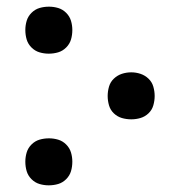

<svg xmlns="http://www.w3.org/2000/svg" viewBox="-20 -548 540 576"><path d="M126 -387Q112 -387 98.5 -391Q85 -395 74.5 -405.5Q64 -416 60 -429.5Q56 -443 56 -458Q56 -472 60 -485.5Q64 -499 74.5 -509.5Q85 -520 98.5 -524Q112 -528 127 -528Q141 -528 154.5 -524Q168 -520 178.5 -509.5Q189 -499 193 -485.5Q197 -472 197 -458Q197 -443 193 -429.5Q189 -416 178.5 -405.5Q168 -395 154.5 -391Q141 -387 126 -387ZM374 -190Q359 -190 345.5 -194Q332 -198 321.5 -208Q311 -218 307 -232Q303 -246 303 -260Q303 -274 307 -288Q311 -302 321.5 -312Q332 -322 345.5 -326.5Q359 -331 374 -331Q388 -331 401.5 -326.5Q415 -322 425.5 -312Q436 -302 440 -288Q444 -274 444 -260Q444 -246 440 -232Q436 -218 425.5 -208Q415 -198 401.5 -194Q388 -190 374 -190ZM126 8Q112 8 98.5 4Q85 0 74.5 -10.5Q64 -21 60 -34.5Q56 -48 56 -63Q56 -77 60 -90.5Q64 -104 74.5 -114.5Q85 -125 98.5 -129Q112 -133 127 -133Q141 -133 154.5 -129Q168 -125 178.5 -114.5Q189 -104 193 -90.5Q197 -77 197 -63Q197 -48 193 -34.5Q189 -21 178.5 -10.5Q168 0 154.5 4Q141 8 126 8Z"/></svg>

Font: Iosevka srxl
Style: Regular
Weight: 400
Monospace: yes
Designer: Belleve Invis
Foundry: Belleve Invis
Version: Version 33.0.1; ttfautohint (v1.8.3)